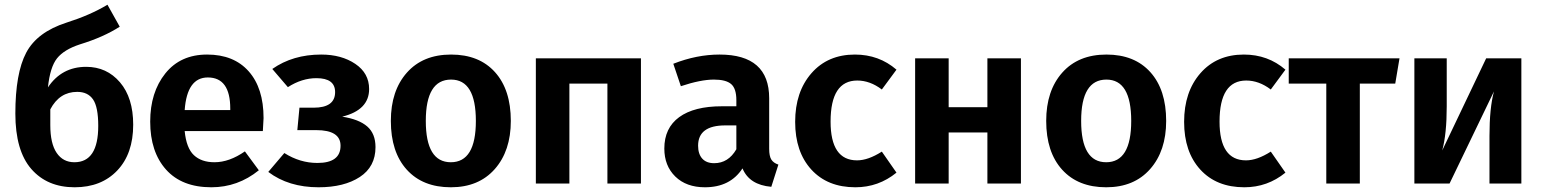

<svg xmlns="http://www.w3.org/2000/svg" viewBox="-20 -777 6531 813"><path d="M345 -494Q432 -494 488 -428.5Q544 -363 544 -249Q544 -126 476.5 -55Q409 16 296 16Q180 16 112.5 -61.5Q45 -139 45 -296Q45 -467 91 -554Q137 -641 261 -681Q362 -713 435 -757L487 -664Q419 -620 318 -589Q251 -567 221.5 -530Q192 -493 183 -407Q241 -494 345 -494ZM295 -90Q396 -90 396 -244Q396 -324 374 -356Q352 -388 307 -388Q232 -388 193 -314V-247Q193 -169 220 -129.5Q247 -90 295 -90Z M1096 -277Q1096 -267 1093 -222H762Q769 -150 801 -120Q833 -90 888 -90Q951 -90 1017 -136L1076 -56Q987 16 875 16Q750 16 683 -59Q616 -134 616 -262Q616 -386 680 -466Q744 -546 857 -546Q970 -546 1033 -475Q1096 -404 1096 -277ZM955 -311V-317Q955 -449 860 -449Q772 -449 762 -311Z M1340 -546Q1426 -546 1484.5 -506.5Q1543 -467 1543 -400Q1543 -311 1429 -283Q1500 -272 1535 -241.5Q1570 -211 1570 -154Q1570 -71 1503.5 -27.5Q1437 16 1329 16Q1202 16 1116 -49L1184 -129Q1250 -87 1324 -87Q1422 -87 1422 -160Q1422 -226 1319 -226H1239L1248 -321H1308Q1399 -321 1399 -387Q1399 -446 1320 -446Q1258 -446 1199 -408L1133 -485Q1220 -546 1340 -546Z M2143 -265Q2143 -138 2075 -61Q2007 16 1889 16Q1770 16 1702.5 -58.5Q1635 -133 1635 -265Q1635 -393 1703 -469.5Q1771 -546 1890 -546Q2009 -546 2076 -471.5Q2143 -397 2143 -265ZM1890 -440Q1783 -440 1783 -265Q1783 -90 1889 -90Q1995 -90 1995 -265Q1995 -440 1890 -440Z M2552 0V-423H2391V0H2249V-530H2694V0Z M3237 -147Q3237 -116 3246 -101.5Q3255 -87 3276 -80L3246 14Q3153 6 3124 -64Q3072 16 2965 16Q2886 16 2839.5 -29.5Q2793 -75 2793 -148Q2793 -235 2856 -281Q2919 -327 3037 -327H3098V-353Q3098 -402 3076 -421Q3054 -440 3003 -440Q2947 -440 2863 -412L2831 -507Q2930 -546 3027 -546Q3237 -546 3237 -361ZM3004 -86Q3064 -86 3098 -145V-246H3051Q2936 -246 2936 -160Q2936 -125 2953.5 -105.5Q2971 -86 3004 -86Z M3600 -546Q3702 -546 3776 -482L3714 -398Q3664 -436 3610 -436Q3497 -436 3497 -262Q3497 -98 3609 -98Q3656 -98 3714 -135L3776 -46Q3700 16 3602 16Q3484 16 3415.5 -59Q3347 -134 3347 -261Q3347 -388 3416 -467Q3485 -546 3600 -546Z M4161 0V-216H3997V0H3855V-530H3997V-323H4161V-530H4303V0Z M4918 -265Q4918 -138 4850 -61Q4782 16 4664 16Q4545 16 4477.5 -58.5Q4410 -133 4410 -265Q4410 -393 4478 -469.5Q4546 -546 4665 -546Q4784 -546 4851 -471.5Q4918 -397 4918 -265ZM4665 -440Q4558 -440 4558 -265Q4558 -90 4664 -90Q4770 -90 4770 -265Q4770 -440 4665 -440Z M5247 -546Q5349 -546 5423 -482L5361 -398Q5311 -436 5257 -436Q5144 -436 5144 -262Q5144 -98 5256 -98Q5303 -98 5361 -135L5423 -46Q5347 16 5249 16Q5131 16 5062.5 -59Q4994 -134 4994 -261Q4994 -388 5063 -467Q5132 -546 5247 -546Z M5906 -530 5888 -423H5738V0H5596V-423H5437V-530Z M6422 -530V0H6287V-201Q6287 -320 6306 -390L6118 0H5969V-530H6106V-327Q6106 -210 6087 -140L6273 -530Z"/></svg>

Font: FiraGO SemiBold
Style: Regular
Weight: 600
Designer: bBox Type
Foundry: bBox Type GmbH
Version: Version 1.001;PS 001.001;hotconv 1.0.88;makeotf.lib2.5.64775